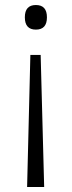

<svg xmlns="http://www.w3.org/2000/svg" viewBox="-20 -561 286 765"><path d="M167 -492Q167 -443 123 -443Q79 -443 79 -492Q79 -541 123 -541Q167 -541 167 -492ZM101 -342H142L156 184H88Z"/></svg>

Font: Noto Sans Tamil Light
Style: Regular
Weight: 300
Designer: Jelle Bosma - Monotype Design Team
Foundry: Monotype Imaging Inc.
Version: Version 2.004; ttfautohint (v1.8.4.7-5d5b)